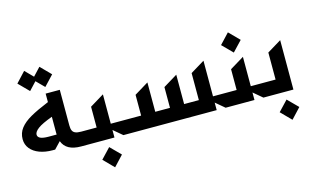

<svg xmlns="http://www.w3.org/2000/svg" viewBox="-115 -1102 2729 1686"><g transform="rotate(-15 1250.0 -258.5)"><path d="M25.2 -193.9Q25.2 -250.4 58.6 -293.3Q92 -336.3 155.2 -372.3Q218.4 -408.4 324.2 -451.7V-528.8H452.8V-206Q452.8 -175.8 460.4 -158.6Q468 -141.3 486.9 -133.3Q505.7 -125.4 540.1 -125.4H568.9V0H505.3Q370 0 335.9 -93.4L277.7 -32.3H255Q188.6 -32.3 136.5 -51.7Q84.5 -71 54.9 -107.6Q25.2 -144.2 25.2 -193.9ZM252.5 -156.6H324.6Q324.2 -161.6 324.2 -171.9V-318.2Q229 -283.4 191.4 -255Q153.8 -226.6 153.8 -201Q153.8 -179 177.6 -167.8Q201.3 -156.6 252.5 -156.6ZM107.2 -677.9 193.5 -770.6 264.6 -698.5 332 -770.6 423.3 -677.9 336.6 -585.6 265.6 -657.3 198.5 -585.6Z M808.2 -68.5V0H568.9Q554.3 0 546.7 -16.3Q539.1 -32.7 539.1 -63.6Q539.1 -93.8 546.7 -109.6Q554.3 -125.4 568.9 -125.4H679.7V-314.3L808.2 -392.4V-125.4H912.3V0H889.6ZM654.5 161.2 741.5 69.2 833.1 161.2 746.1 254.3Z M1737.6 -68.5V0H912.3Q897.7 0 890.1 -16.3Q882.5 -32.7 882.5 -63.6Q882.5 -93.8 890.1 -109.6Q897.7 -125.4 912.3 -125.4H1084.2V-314.3L1212.7 -392.4V-125.4H1346.6V-314.3L1475.1 -392.4V-125.4H1609V-371.1L1737.6 -449.2V-125.4H1841.6V0H1818.9Z M2081 -68.5V0H1841.6Q1827.1 0 1819.4 -16.3Q1811.8 -32.7 1811.8 -63.6Q1811.8 -93.8 1819.4 -109.6Q1827.1 -125.4 1841.6 -125.4H1952.4V-314.3L2081 -392.4V-125.4H2185V0H2162.3ZM1922.2 -541.5 2009.2 -634.2 2100.9 -541.5 2013.8 -449.2Z M2306.5 -125.4V-371.1L2435 -449.2V0H2185Q2170.5 0 2162.8 -16.3Q2155.2 -32.7 2155.2 -63.6Q2155.2 -93.8 2162.8 -109.6Q2170.5 -125.4 2185 -125.4ZM2267 161.2 2354 69.2 2445.7 161.2 2358.7 254.3Z"/></g></svg>

Font: Riot Sans AR Bold
Style: Regular
Weight: 400
Designer: Bonnie Shaver-Troup, Thomas Jockin
Foundry: Lexend
Version: Version 1.001